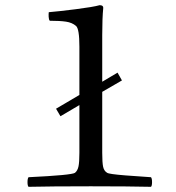

<svg xmlns="http://www.w3.org/2000/svg" viewBox="-20 -718 680 740"><path d="M433 -438 450 -408 374 -364V-129Q374 -91 377.5 -75Q381 -59 393 -52Q400 -47 463 -42Q526 -37 562 -35Q566 -30 566 -16Q566 -2 562 2Q476 0 330 0Q175 0 90 2Q86 -2 86 -16Q86 -30 90 -35Q257 -43 269 -52Q279 -60 282.5 -76.5Q286 -93 286 -129V-313L213 -270L196 -299L286 -352V-538Q286 -607 273 -618Q258 -631 234.5 -634.5Q211 -638 172 -638Q168 -642 167.5 -653.5Q167 -665 168 -671Q205 -674 272 -682.5Q339 -691 364 -698Q378 -698 378 -688Q374 -648 374 -583V-403Z"/></svg>

Font: Linux Libertine Mono O
Style: Mono
Weight: 400
Designer: Philipp H. Poll
Foundry: Philipp H. Poll
Version: Version 5.1.7